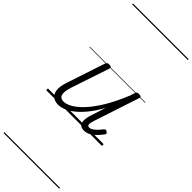

<svg xmlns="http://www.w3.org/2000/svg" viewBox="-465 -1043 1575 1575"><g transform="rotate(45 323.0 -255.0)"><path d="M152 16Q116 16 91 -2.5Q66 -21 60.5 -60.5Q55 -100 76 -162L186 -494Q191 -506 197 -510.5Q203 -515 217 -515Q233 -515 239 -509Q245 -503 241 -491L130 -159Q117 -118 116 -90Q115 -62 127.5 -48Q140 -34 166 -34Q198 -34 238.5 -57Q279 -80 325.5 -129.5Q372 -179 421 -259.5Q470 -340 517 -455L530 -495Q534 -508 540.5 -512Q547 -516 560 -516Q577 -516 583.5 -510.5Q590 -505 585 -493L456 -101Q448 -76 446 -61Q444 -46 448.5 -39Q453 -32 464 -32Q481 -32 498.5 -44Q516 -56 532.5 -73.5Q549 -91 562 -108Q569 -116 575.5 -116Q582 -116 590 -110Q600 -104 601 -97.5Q602 -91 597 -85Q585 -68 563.5 -44Q542 -20 513.5 -2Q485 16 452 16Q428 16 414 6.5Q400 -3 395.5 -20.5Q391 -38 394 -62.5Q397 -87 406 -115L448 -243Q409 -172 369 -122.5Q329 -73 290.5 -42.5Q252 -12 217 2Q182 16 152 16ZM0 486H646V496H0ZM0 -20H646V0H0ZM0 -505H646V-500H0ZM0 -1006H646V-996H0Z"/></g></svg>

Font: Playwrite CA Guides
Style: Regular
Weight: 400
Designer: Veronika Burian, José Scaglione
Foundry: TypeTogether
Version: Version 1.003